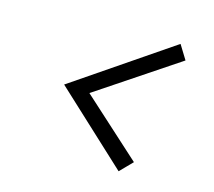

<svg xmlns="http://www.w3.org/2000/svg" viewBox="-78 -688 755 678"><g transform="rotate(15 299.5 -348.5)"><path d="M408 -103 143 -349 503 -594 535 -542 237 -343 452 -148Z"/></g></svg>

Font: Red Hat Display
Style: Italic
Weight: 300
Italic angle: -12°
Designer: Pentagram, MCKL
Foundry: Pentagram, MCKL
Version: Version 1.023